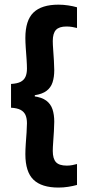

<svg xmlns="http://www.w3.org/2000/svg" viewBox="-20 -698 384 844"><path d="M318.5 -666V-575Q309 -577.5 297.2 -579.5Q285.5 -581.5 272 -581.5Q240 -581.5 226 -566.5Q212 -551.5 212 -517.5Q212 -503 213.8 -479.2Q215.5 -455.5 217 -431Q218.5 -406.5 218.5 -389.5Q218.5 -359 211 -336Q203.5 -313 184.8 -298.8Q166 -284.5 133 -279.5V-270.5L127.5 -275Q163.5 -270.5 183.2 -255.8Q203 -241 210.8 -217.5Q218.5 -194 218.5 -163Q218.5 -146 217 -121.5Q215.5 -97 213.8 -73.2Q212 -49.5 212 -34.5Q212 -0.5 226 14.8Q240 30 273.5 30Q286.5 30 298 27.8Q309.5 25.5 318.5 23V115Q300.5 120 279.8 123.2Q259 126.5 237 126.5Q163 126.5 127.2 92Q91.5 57.5 91.5 -20.5Q91.5 -39 93.2 -64.8Q95 -90.5 96.8 -115.5Q98.5 -140.5 98.5 -156Q98.5 -178 92 -192.5Q85.5 -207 70.5 -215Q55.5 -223 28.5 -224.5V-329Q55.5 -330.5 70.5 -338.2Q85.5 -346 92 -360.5Q98.5 -375 98.5 -396.5Q98.5 -413 96.8 -437.8Q95 -462.5 93.2 -488Q91.5 -513.5 91.5 -531Q91.5 -608.5 127.2 -643Q163 -677.5 237 -677.5Q259 -677.5 280 -674.2Q301 -671 318.5 -666Z"/></svg>

Font: Anek Gujarati Medium SemiBold
Style: Regular
Weight: 600
Version: Version 1.003